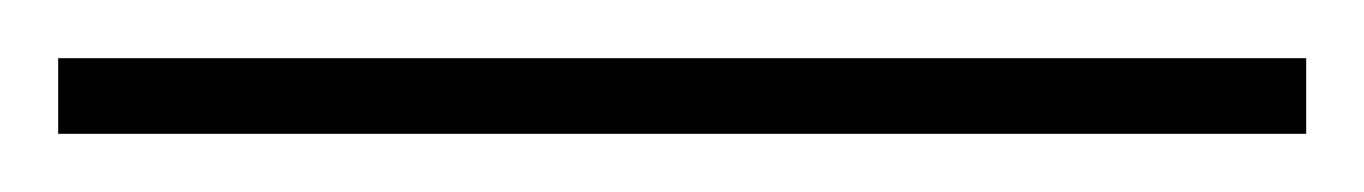

<svg xmlns="http://www.w3.org/2000/svg" viewBox="-24 -806 469 66"><path d="M425 -760V-786H-4V-760Z"/></svg>

Font: Noto Sans Thai Cond Thin
Style: Regular
Weight: 100
Width: 3
Designer: Monotype Design Team
Foundry: Monotype Imaging Inc.
Version: Version 2.002